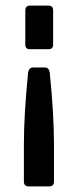

<svg xmlns="http://www.w3.org/2000/svg" viewBox="-20 -663 278 683"><path d="M153 -488H86Q70 -488 70 -505V-625Q70 -643 86 -643H153Q169 -643 169 -626V-504Q169 -488 153 -488ZM98 -423H139Q154 -423 157 -405Q172 -255 172 -151V-17Q172 0 155 0H82Q65 0 65 -17V-151Q65 -255 80 -405Q83 -423 98 -423Z"/></svg>

Font: Rajdhani Semibold
Style: Regular
Weight: 600
Designer: Satya Rajpurohit, Jyotish Sonowal
Foundry: Indian Type Foundry
Version: Version 1.200;PS 1.0;hotconv 1.0.78;makeotf.lib2.5.61930; tt